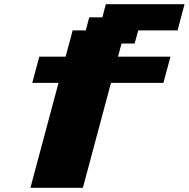

<svg xmlns="http://www.w3.org/2000/svg" viewBox="-20 -895 899 915"><path d="M125 0H375Q397 -83 441.9 -250Q486.8 -417 508.8 -500H758.8Q764.2 -520.5 775.4 -562.3Q786.6 -604 792.5 -625H542.5L559.1 -687.5H621.6L638.7 -750H826.2Q831.5 -770.5 842.8 -812.5Q854 -854.5 859.4 -875H484.4L467.8 -812.5H405.3L388.7 -750H326.2Q320.8 -729.5 309.6 -687.7Q298.3 -646 292.5 -625H167.5Q161.6 -604 150.4 -562.3Q139.2 -520.5 133.8 -500H258.8Q236.8 -417 191.9 -250Q147 -83 125 0Z"/></svg>

Font: Faithful 32x
Style: BoldOblique
Weight: 400
Foundry: Faithful Resource Pack
Version: Version 1.0; January 27, 2023